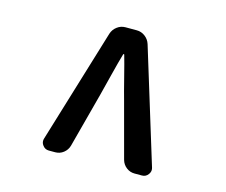

<svg xmlns="http://www.w3.org/2000/svg" viewBox="-103 -881 1206 1023"><g transform="rotate(15 500.0 -370.0)"><path d="M244.1 0Q222.7 0 210 -17.6Q201.2 -29.3 201.2 -42Q201.2 -48.8 203.1 -54.7L394.5 -684.6Q402.3 -709 422.9 -724.6Q443.4 -740.2 468.8 -740.2H531.2Q556.6 -740.2 577.1 -724.6Q597.7 -709 605.5 -684.6L798.8 -54.7Q800.8 -47.9 800.8 -42Q800.8 -29.3 792 -17.6Q779.3 0 757.8 0H716.8Q691.4 0 671.4 -15.6Q651.4 -31.2 644.5 -55.7L562.5 -361.3Q550.8 -402.3 531.2 -480Q511.7 -557.6 500 -597.7Q500 -599.6 497.1 -599.6Q494.1 -599.6 494.1 -597.7Q480.5 -551.8 460.4 -471.2Q440.4 -390.6 432.6 -361.3L351.6 -55.7Q344.7 -31.2 324.7 -15.6Q304.7 0 279.3 0Z"/></g></svg>

Font: Gen Jyuu Gothic Monospace Bold
Style: Bold
Weight: 700
Designer: [Source Han Sans]
Ryoko NISHIZUKA  (kana & ideographs); Paul D. Hunt (Latin, Greek & Cyrillic); Wenlong ZHANG  (bopomofo
Version: Version 1.002.20150607